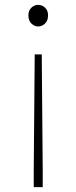

<svg xmlns="http://www.w3.org/2000/svg" viewBox="-20 -560 315 791"><path d="M119 211V141L123 -336H152L156 141V211ZM137 -451Q122 -451 109.5 -463Q97 -475 97 -497Q97 -517 109.5 -528.5Q122 -540 137 -540Q153 -540 165.5 -528.5Q178 -517 178 -497Q178 -475 165.5 -463Q153 -451 137 -451Z"/></svg>

Font: Noto Sans JP Thin Thin
Style: Regular
Weight: 250
Version: Version 2.004-H2;hotconv 1.0.118;makeotfexe 2.5.65603